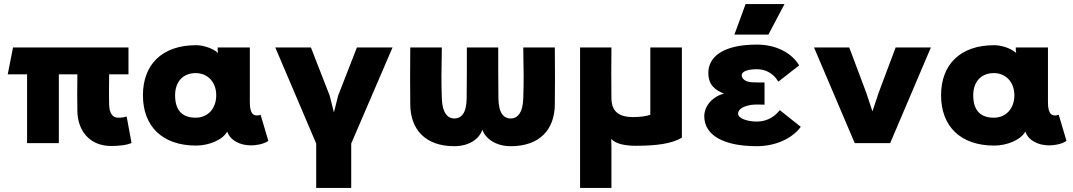

<svg xmlns="http://www.w3.org/2000/svg" viewBox="-20 -703 5270 943"><path d="M526 14C562 14 604 10 626 -1L602 -131C589 -126 574 -125 560 -125C533 -125 517 -147 516 -189C515 -229 515 -258 516 -338H611V-470H44L18 -338H113V0H269V-338H360C359 -255 359 -221 360 -158C361 -66 416 14 526 14Z M941 -125C881 -125 840 -155 840 -235C840 -304 881 -344 941 -344C1000 -344 1042 -300 1042 -235C1042 -169 1000 -125 941 -125ZM682 -235C682 -84 776 12 943 12C1006 12 1074 -16 1096 -57C1110 -14 1158 11 1213 11C1236 11 1273 6 1298 -11L1260 -139C1227 -129 1207 -141 1207 -201V-470H1049V-458L1051 -443C1021 -469 974 -481 943 -481C776 -481 682 -386 682 -235Z M1908 -470H1733L1641 -234L1620 -151L1599 -234L1507 -470H1332L1533 2V220H1705V2Z M2150 -470H1995C1994 -336 1994 -294 1995 -190C1996 -67 2069 15 2211 15C2286 15 2335 -22 2349 -66C2365 -21 2416 15 2489 15C2631 15 2704 -67 2705 -190C2706 -294 2706 -336 2705 -470H2550C2552 -337 2553 -314 2550 -220C2548 -146 2519 -121 2489 -121C2456 -121 2429 -144 2428 -220C2427 -313 2427 -377 2427 -470H2273C2273 -377 2273 -313 2272 -220C2271 -144 2244 -121 2211 -121C2181 -121 2152 -146 2150 -220C2147 -314 2148 -337 2150 -470Z M3174 -470V-140C3158 -132 3122 -128 3090 -128C3014 -128 2984 -160 2983 -220C2982 -305 2982 -385 2983 -470H2829V220H2983V24L2982 -21C3006 7 3061 13 3102 13C3203 13 3280 3 3329 -27V-470Z M3913 -80 3810 -162C3776 -119 3734 -106 3697 -106C3651 -106 3605 -121 3605 -145C3605 -168 3635 -183 3671 -188C3685 -190 3708 -190 3735 -189V-298C3708 -298 3686 -298 3671 -299C3640 -301 3623 -317 3623 -334C3623 -353 3655 -363 3697 -363C3734 -363 3774 -349 3803 -302L3905 -382C3868 -444 3791 -484 3697 -484C3526 -484 3459 -420 3459 -346C3459 -285 3492 -261 3536 -243C3488 -233 3439 -188 3439 -132C3439 -41 3530 15 3697 15C3790 15 3871 -23 3913 -80ZM3587 -533H3754L3833 -683H3642Z M4552 -470H4379L4296 -249L4265 -156L4234 -249L4151 -470H3978L4178 0H4352Z M4861 -125C4801 -125 4760 -155 4760 -235C4760 -304 4801 -344 4861 -344C4920 -344 4962 -300 4962 -235C4962 -169 4920 -125 4861 -125ZM4602 -235C4602 -84 4696 12 4863 12C4926 12 4994 -16 5016 -57C5030 -14 5078 11 5133 11C5156 11 5193 6 5218 -11L5180 -139C5147 -129 5127 -141 5127 -201V-470H4969V-458L4971 -443C4941 -469 4894 -481 4863 -481C4696 -481 4602 -386 4602 -235Z"/></svg>

Font: Kreadon Extra Bold
Style: Regular
Weight: 800
Designer: kohakuno
Foundry: StudioGnu
Version: Version 1.000;Glyphs 3.1.2 (3151)